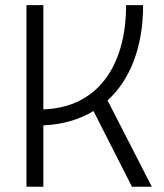

<svg xmlns="http://www.w3.org/2000/svg" viewBox="-20 -713 626 733"><path d="M81.1 0H145.5V-234.4C219.2 -237.8 283.2 -256.3 336.9 -289.1L483.9 0H559.6L390.6 -329.6C479 -410.2 526.4 -537.1 526.4 -693.4H461.4C461.4 -460.9 352.1 -302.2 145.5 -295.4V-693.4H81.1Z"/></svg>

Font: Cascadia Mono NF Light
Style: Regular
Weight: 300
Monospace: yes
Designer: Aaron Bell
Foundry: Saja Typeworks
Version: Version 2404.023